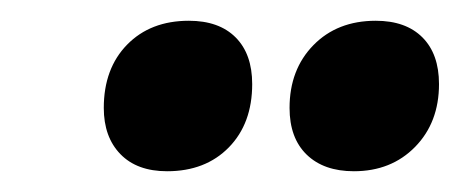

<svg xmlns="http://www.w3.org/2000/svg" viewBox="-20 -713 443 185"><path d="M80 -609Q80 -647 102.5 -670Q125 -693 162 -693Q191 -693 207 -677Q223 -661 223 -632Q223 -594 200.5 -571Q178 -548 141 -548Q112 -548 96 -564.5Q80 -581 80 -609ZM259 -609Q259 -646 282 -669.5Q305 -693 342 -693Q371 -693 387 -677Q403 -661 403 -632Q403 -595 380 -571.5Q357 -548 321 -548Q292 -548 275.5 -564Q259 -580 259 -609Z"/></svg>

Font: Alegreya ExtraBold
Style: Italic
Weight: 800
Italic angle: -7°
Designer: Juan Pablo del Peral
Foundry: Huerta Tipografica
Version: Version 2.007; ttfautohint (v1.6)